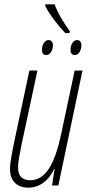

<svg xmlns="http://www.w3.org/2000/svg" viewBox="-20 -852 409 882"><path d="M280 -700H299L301 -708C271 -750 245 -792 231 -832H188V-824C209 -783 252 -728 280 -700ZM193 -599C212 -599 223 -624 223 -644C223 -660 215 -668 203 -668C184 -668 173 -644 173 -623C173 -606 180 -599 193 -599ZM324 -599C343 -599 354 -624 354 -644C354 -660 346 -668 334 -668C315 -668 304 -644 304 -623C304 -606 312 -599 324 -599ZM111 10C161 10 204 -22 229 -76H231L219 0H248L359 -528H323L262 -241C232 -98 190 -24 118 -24C84 -24 63 -43 63 -81C63 -113 72 -151 79 -188L152 -528H115L44 -194C36 -155 26 -105 26 -76C26 -19 59 10 111 10Z"/></svg>

Font: Noto Sans ExtraCondensed ExtraLight
Style: Italic
Weight: 200
Width: 2
Italic angle: -12°
Designer: Monotype Design Team
Foundry: Monotype Imaging Inc.
Version: Version 2.013